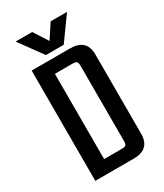

<svg xmlns="http://www.w3.org/2000/svg" viewBox="-197 -866 806 944"><g transform="rotate(-30 206.0 -394.5)"><path d="M54 -626H272Q365 -626 365 -538V-88Q365 0 272 0H54ZM274 -100V-526Q274 -544 268 -549.5Q262 -555 244 -555H145V-71H244Q262 -71 268 -76.5Q274 -82 274 -100ZM254 -657H153L57 -789H151L203 -708L256 -789H349Z"/></g></svg>

Font: Teko Regular
Style: Regular
Weight: 400
Designer: Manushi Parikh, Jonny Pinhorn
Foundry: Indian Type Foundry
Version: Version 1.105;PS 1.0;hotconv 1.0.78;makeotf.lib2.5.61930; tt